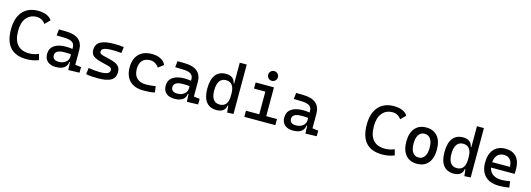

<svg xmlns="http://www.w3.org/2000/svg" viewBox="8 -1741 7602 2749"><g transform="rotate(15 3808.5 -367.0)"><path d="M365.2 9.8Q42 9.8 42 -347.7Q42 -517.1 123.5 -610.1Q205.1 -703.1 353.5 -703.1Q425.3 -703.1 478.5 -680.4Q531.7 -657.7 556.2 -615.7L483.9 -543.9Q461.9 -577.1 428 -595.2Q394 -613.3 354.5 -613.3Q260.3 -613.3 203.4 -545.4Q146.5 -477.5 146.5 -352.5Q146.5 -80.1 381.8 -80.1Q452.6 -80.1 521.5 -109.4L543.9 -23.4Q459 9.8 365.2 9.8Z M985.4 4.9 978.5 -148.4 964.8 -191.4V-325.2Q964.8 -377 928.5 -401.1Q892.1 -425.3 820.3 -427.2L696.3 -430.7L706.1 -522.5L810.5 -521Q939 -519 1001.2 -465.6Q1063.5 -412.1 1063.5 -309.6V-93.8L1151.4 -83V0ZM802.7 9.8Q721.7 9.8 677.2 -29.3Q632.8 -68.4 632.8 -139.6Q632.8 -221.7 694.1 -265.6Q755.4 -309.6 867.2 -309.6Q913.6 -309.6 950 -304Q986.3 -298.3 1014.6 -287.1L993.2 -216.8Q960.4 -224.1 929.2 -225.3Q897.9 -226.6 865.2 -226.6Q730.5 -226.6 730.5 -144.5Q730.5 -110.4 753.7 -91.8Q776.9 -73.2 819.3 -73.2Q867.7 -73.2 900.1 -89.8Q932.6 -106.4 948.7 -132.3Q964.8 -158.2 964.8 -185.5V-242.2L995.1 -109.4H954.1L970.7 -125Q970.7 -80.1 950 -50Q929.2 -20 891.6 -5.1Q854 9.8 802.7 9.8Z M1424.8 9.8Q1366.2 9.8 1324.5 6.3Q1282.7 2.9 1248 -4.9L1259.8 -98.6Q1311 -90.8 1350.3 -86.9Q1389.6 -83 1424.8 -83Q1503.4 -83 1538.8 -98.4Q1574.2 -113.8 1574.2 -147.5Q1574.2 -170.9 1561.8 -182.4Q1549.3 -193.8 1523.4 -200.2L1404.3 -230.5Q1327.6 -250 1291.7 -278.8Q1255.9 -307.6 1255.9 -366.2Q1255.9 -451.2 1321 -489.3Q1386.2 -527.3 1531.2 -527.3Q1568.8 -527.3 1601.3 -525.1Q1633.8 -522.9 1668 -517.6L1657.2 -427.7Q1617.7 -431.6 1587.4 -433.1Q1557.1 -434.6 1528.3 -434.6Q1441.4 -434.6 1402.3 -419.7Q1363.3 -404.8 1363.3 -371.1Q1363.3 -348.6 1379.4 -338.6Q1395.5 -328.6 1428.7 -320.3L1524.4 -296.9Q1606 -277.3 1643.8 -244.6Q1681.6 -211.9 1681.6 -149.4Q1681.6 -65.9 1620.6 -28.1Q1559.6 9.8 1424.8 9.8Z M2100.6 9.8Q1968.3 9.8 1896.2 -59.8Q1824.2 -129.4 1824.2 -259.8Q1824.2 -386.7 1892.3 -457Q1960.4 -527.3 2086.9 -527.3Q2162.6 -527.3 2216.6 -499.3Q2270.5 -471.2 2293.5 -419.9L2213.9 -359.9Q2191.9 -395.5 2157.7 -415Q2123.5 -434.6 2083 -434.6Q2009.8 -434.6 1969.2 -390.4Q1928.7 -346.2 1928.7 -264.6Q1928.7 -176.3 1976.3 -129.6Q2023.9 -83 2112.3 -83Q2148.4 -83 2184.6 -86.4Q2220.7 -89.8 2254.9 -95.7L2266.6 -4.9Q2226.6 3.9 2183.8 6.8Q2141.1 9.8 2100.6 9.8Z M2743.2 4.9 2736.3 -148.4 2722.7 -191.4V-325.2Q2722.7 -377 2686.3 -401.1Q2649.9 -425.3 2578.1 -427.2L2454.1 -430.7L2463.9 -522.5L2568.4 -521Q2696.8 -519 2759 -465.6Q2821.3 -412.1 2821.3 -309.6V-93.8L2909.2 -83V0ZM2560.5 9.8Q2479.5 9.8 2435.1 -29.3Q2390.6 -68.4 2390.6 -139.6Q2390.6 -221.7 2451.9 -265.6Q2513.2 -309.6 2625 -309.6Q2671.4 -309.6 2707.8 -304Q2744.1 -298.3 2772.5 -287.1L2751 -216.8Q2718.3 -224.1 2687 -225.3Q2655.8 -226.6 2623 -226.6Q2488.3 -226.6 2488.3 -144.5Q2488.3 -110.4 2511.5 -91.8Q2534.7 -73.2 2577.1 -73.2Q2625.5 -73.2 2658 -89.8Q2690.4 -106.4 2706.5 -132.3Q2722.7 -158.2 2722.7 -185.5V-242.2L2752.9 -109.4H2711.9L2728.5 -125Q2728.5 -80.1 2707.8 -50Q2687 -20 2649.4 -5.1Q2611.8 9.8 2560.5 9.8Z M3183.1 9.8Q3081.5 9.8 3029.1 -57.1Q2976.6 -124 2976.6 -253.9Q2976.6 -388.7 3029.1 -458Q3081.5 -527.3 3183.1 -527.3Q3241.2 -527.3 3277.6 -500Q3314 -472.7 3320.3 -423.8H3360.4L3330.1 -276.4Q3330.1 -356.4 3298.6 -397.9Q3267.1 -439.5 3206.1 -439.5Q3143.6 -439.5 3111.3 -392.6Q3079.1 -345.7 3079.1 -253.9Q3079.1 -167 3111.3 -122.6Q3143.6 -78.1 3206.1 -78.1Q3267.1 -78.1 3298.6 -119.6Q3330.1 -161.1 3330.1 -241.2L3365.2 -93.8H3320.3Q3315.4 -44.9 3279.1 -17.6Q3242.7 9.8 3183.1 9.8ZM3340.8 4.9 3330.1 -96.7V-732.4H3433.6V0Z M3791 0V-488.3H3894.5V0ZM3593.8 0V-90.8H3800.8V0ZM3884.8 0V-90.8H4053.7V0ZM3623 -426.8V-517.6H3894.5V-426.8ZM3839.4 -599.6Q3809.6 -599.6 3788.3 -620.8Q3767.1 -642.1 3767.1 -671.9Q3767.1 -702.1 3788.3 -723.1Q3809.6 -744.1 3839.4 -744.1Q3869.6 -744.1 3890.6 -723.1Q3911.6 -702.1 3911.6 -671.9Q3911.6 -642.1 3890.6 -620.8Q3869.6 -599.6 3839.4 -599.6Z M4501 4.9 4494.1 -148.4 4480.5 -191.4V-325.2Q4480.5 -377 4444.1 -401.1Q4407.7 -425.3 4335.9 -427.2L4211.9 -430.7L4221.7 -522.5L4326.2 -521Q4454.6 -519 4516.8 -465.6Q4579.1 -412.1 4579.1 -309.6V-93.8L4667 -83V0ZM4318.4 9.8Q4237.3 9.8 4192.9 -29.3Q4148.4 -68.4 4148.4 -139.6Q4148.4 -221.7 4209.7 -265.6Q4271 -309.6 4382.8 -309.6Q4429.2 -309.6 4465.6 -304Q4502 -298.3 4530.3 -287.1L4508.8 -216.8Q4476.1 -224.1 4444.8 -225.3Q4413.6 -226.6 4380.9 -226.6Q4246.1 -226.6 4246.1 -144.5Q4246.1 -110.4 4269.3 -91.8Q4292.5 -73.2 4335 -73.2Q4383.3 -73.2 4415.8 -89.8Q4448.2 -106.4 4464.4 -132.3Q4480.5 -158.2 4480.5 -185.5V-242.2L4510.7 -109.4H4469.7L4486.3 -125Q4486.3 -80.1 4465.6 -50Q4444.8 -20 4407.2 -5.1Q4369.6 9.8 4318.4 9.8Z M5638.7 9.8Q5315.4 9.8 5315.4 -347.7Q5315.4 -517.1 5397 -610.1Q5478.5 -703.1 5627 -703.1Q5698.7 -703.1 5752 -680.4Q5805.2 -657.7 5829.6 -615.7L5757.3 -543.9Q5735.4 -577.1 5701.4 -595.2Q5667.5 -613.3 5627.9 -613.3Q5533.7 -613.3 5476.8 -545.4Q5419.9 -477.5 5419.9 -352.5Q5419.9 -80.1 5655.3 -80.1Q5726.1 -80.1 5794.9 -109.4L5817.4 -23.4Q5732.4 9.8 5638.7 9.8Z M6152.3 9.8Q6044.9 9.8 5985.4 -60.5Q5925.8 -130.9 5925.8 -258.8Q5925.8 -387.2 5985.4 -457.3Q6044.9 -527.3 6152.3 -527.3Q6260.3 -527.3 6319.6 -457.3Q6378.9 -387.2 6378.9 -258.8Q6378.9 -130.9 6319.6 -60.5Q6260.3 9.8 6152.3 9.8ZM6152.3 -83Q6209.5 -83 6240.5 -128.9Q6271.5 -174.8 6271.5 -258.8Q6271.5 -343.3 6240.5 -388.9Q6209.5 -434.6 6152.3 -434.6Q6095.2 -434.6 6064.2 -388.9Q6033.2 -343.3 6033.2 -258.8Q6033.2 -174.8 6064.2 -128.9Q6095.2 -83 6152.3 -83Z M6698.7 9.8Q6597.2 9.8 6544.7 -57.1Q6492.2 -124 6492.2 -253.9Q6492.2 -388.7 6544.7 -458Q6597.2 -527.3 6698.7 -527.3Q6756.8 -527.3 6793.2 -500Q6829.6 -472.7 6835.9 -423.8H6876L6845.7 -276.4Q6845.7 -356.4 6814.2 -397.9Q6782.7 -439.5 6721.7 -439.5Q6659.2 -439.5 6627 -392.6Q6594.7 -345.7 6594.7 -253.9Q6594.7 -167 6627 -122.6Q6659.2 -78.1 6721.7 -78.1Q6782.7 -78.1 6814.2 -119.6Q6845.7 -161.1 6845.7 -241.2L6880.9 -93.8H6835.9Q6831.1 -44.9 6794.7 -17.6Q6758.3 9.8 6698.7 9.8ZM6856.4 4.9 6845.7 -96.7V-732.4H6949.2V0Z M7369.1 9.8Q7236.8 9.8 7164.8 -59.8Q7092.8 -129.4 7092.8 -259.8Q7092.8 -386.7 7153.8 -457Q7214.8 -527.3 7326.2 -527.3Q7431.2 -527.3 7488.5 -463.9Q7545.9 -400.4 7545.9 -279.3Q7545.9 -243.7 7543 -212.9H7179.7V-292H7452.1Q7452.1 -361.8 7418.9 -399.2Q7385.7 -436.5 7327.1 -436.5Q7261.2 -436.5 7224.9 -391.6Q7188.5 -346.7 7188.5 -264.6Q7188.5 -174.8 7238.5 -127.9Q7288.6 -81.1 7380.9 -81.1Q7413.1 -81.1 7444.3 -84.7Q7475.6 -88.4 7507.8 -94.7L7520.5 -3.9Q7474.6 4.9 7436.5 7.3Q7398.4 9.8 7369.1 9.8Z"/></g></svg>

Font: Cascadia Code
Style: Regular
Weight: 400
Monospace: yes
Designer: Aaron Bell
Foundry: Saja Typeworks
Version: Version 2106.017